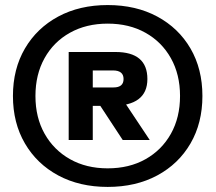

<svg xmlns="http://www.w3.org/2000/svg" viewBox="-20 -735 861 767"><path d="M254.4 -175.8V-527.3H441.4Q568.8 -527.3 568.8 -419.4Q568.8 -312 426.8 -312H350.6V-175.8ZM470.2 -175.8 363.8 -337.9H470.2L578.1 -175.8ZM350.6 -385.7H433.6Q473.6 -385.7 473.6 -419.4Q473.6 -453.6 431.2 -453.6H350.6ZM410.2 11.7Q297.9 11.7 212.6 -34.2Q127.4 -80.1 79.6 -161.9Q31.7 -243.7 31.7 -351.6Q31.7 -459.5 79.6 -541.3Q127.4 -623 212.6 -668.9Q297.9 -714.8 410.2 -714.8Q522.9 -714.8 608.2 -668.9Q693.4 -623 741 -541.3Q788.6 -459.5 788.6 -351.6Q788.6 -243.7 741 -161.9Q693.4 -80.1 608.2 -34.2Q522.9 11.7 410.2 11.7ZM410.2 -62.5Q496.1 -62.5 561 -98.9Q626 -135.3 662.6 -200.4Q699.2 -265.6 699.2 -351.6Q699.2 -437.5 662.6 -502.7Q626 -567.9 561 -604.2Q496.1 -640.6 410.2 -640.6Q324.7 -640.6 259.5 -604.2Q194.3 -567.9 158 -502.7Q121.6 -437.5 121.6 -351.6Q121.6 -265.6 158.2 -200.7Q194.8 -135.7 259.8 -99.1Q324.7 -62.5 410.2 -62.5Z"/></svg>

Font: Schibsted Grotesk
Style: Bold
Weight: 700
Designer: Bakken & Baeck AS, Henrik Kongsvoll
Foundry: Schibsted ASA
Version: Version 1.100;gftools[0.9.25]